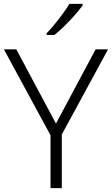

<svg xmlns="http://www.w3.org/2000/svg" viewBox="-20 -968 576 988"><path d="M268 -332 472 -714H536L298 -276V0H240V-272L0 -714H64ZM405 -940Q390 -919 365.5 -891Q341 -863 313 -835.5Q285 -808 260 -788H220V-797Q239 -816 261 -843Q283 -870 303.5 -898Q324 -926 337 -948H405Z"/></svg>

Font: Noto Sans Sinhala Light
Style: Regular
Weight: 300
Designer: Jelle Bosma - Monotype Design Team
Foundry: Monotype Imaging Inc.
Version: Version 2.006; ttfautohint (v1.8.4.7-5d5b)